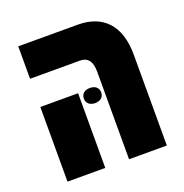

<svg xmlns="http://www.w3.org/2000/svg" viewBox="-113 -711 778 812"><g transform="rotate(-20 276.0 -304.5)"><path d="M332 0H502V-409C502 -544 433 -609 323 -609H55V-463H279C315 -463 332 -440 332 -395ZM240 -306C240 -284 257 -272 279 -272C301 -272 318 -284 318 -306C318 -329 301 -340 279 -340C257 -340 240 -329 240 -306ZM55 0H225V-336H55Z"/></g></svg>

Font: Noto Sans Hebrew ExtraCondensed Black
Style: Regular
Weight: 900
Width: 2
Designer: Monotype Design Team
Foundry: Monotype Imaging Inc.
Version: Version 2.004